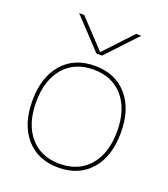

<svg xmlns="http://www.w3.org/2000/svg" viewBox="-139 -849 839 958"><g transform="rotate(20 281.0 -370.0)"><path d="M116 -750H143L280 -604H282L419 -750H446L296 -590H266ZM109 -62.5Q46 -135 46 -260Q46 -385 109 -457.5Q172 -530 281 -530Q390 -530 453 -457.5Q516 -385 516 -260Q516 -135 453 -62.5Q390 10 281 10Q172 10 109 -62.5ZM123.5 -77Q181 -10 281 -10Q381 -10 438.5 -77Q496 -144 496 -260Q496 -376 438.5 -443Q381 -510 281 -510Q181 -510 123.5 -443Q66 -376 66 -260Q66 -144 123.5 -77Z"/></g></svg>

Font: M PLUS 1p Thin
Style: Regular
Weight: 250
Version: Version 1.062